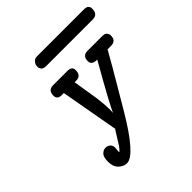

<svg xmlns="http://www.w3.org/2000/svg" viewBox="-212 -945 1105 1105"><g transform="rotate(-45 340.0 -393.0)"><path d="M121.1 -76.2Q121.1 -113.3 135.5 -128.2Q149.9 -143.1 168.9 -143.1Q185.1 -143.1 196.5 -132.6Q208 -122.1 208 -105Q208 -101.1 206.5 -91.6Q205.1 -82 205.1 -70.8L208 -69.8Q217.8 -77.6 229 -93.8Q240.2 -109.9 257.1 -137.9Q273.9 -166 286.1 -183.1H284.2L221.2 -535.2H204.1Q168 -535.2 168 -566.9Q168 -610.8 209 -610.8H326.2Q363.3 -610.8 362.8 -580.1Q362.8 -535.2 321.8 -535.2H309.1L334 -379.9L339.8 -323.2L341.8 -280.8L340.8 -253.9Q350.6 -284.7 493.2 -535.2H492.2Q448.2 -535.2 448.2 -566.9Q448.2 -610.8 488.8 -610.8H608.9Q630.9 -610.8 638.9 -600.3Q647 -589.8 647 -580.1Q647 -535.2 606.9 -535.2H577.1Q556.2 -495.1 392.1 -217.8Q258.3 8.3 192.9 7.8Q166 7.8 143.6 -13.7Q121.1 -35.2 121.1 -76.2ZM220.2 -748Q220.2 -753.9 221.7 -762.5Q223.1 -771 233.2 -782.5Q243.2 -793.9 259.8 -793.9H644Q680.2 -793.9 680.2 -763.2Q680.2 -718.3 640.1 -716.8H256.8Q235.8 -717.8 228 -728Q220.2 -738.3 220.2 -748Z"/></g></svg>

Font: CMU Typewriter Text
Style: BoldItalic
Weight: 700
Italic angle: -14.04°
Version: Version 0.7.0